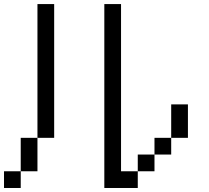

<svg xmlns="http://www.w3.org/2000/svg" viewBox="-20 -937 1040 957"><path d="M0 0V-83.3H83.3V0ZM750 -166.7V-83.3H666.7V-166.7ZM750 -250H833.3V-166.7H750ZM166.7 -83.3H83.3V-250H166.7ZM166.7 -250V-916.7H250V-250ZM916.7 -250H833.3V-416.7H916.7ZM500 0V-916.7H583.3V-83.3H666.7V0Z"/></svg>

Font: Galmuri11 Regular
Style: Regular
Weight: 400
Designer: Minseo Lee (Quiple)
Version: Version 2.356;hotconv 1.1.0;makeotfexe 2.6.0 DEVELOPMENT